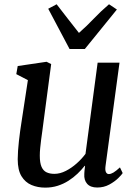

<svg xmlns="http://www.w3.org/2000/svg" viewBox="-20 -848 626 878"><path d="M186.5 10Q152.5 10 124 -2Q95.5 -14 78.2 -42.2Q61 -70.5 61 -120Q61 -137.5 62.5 -158.5Q64 -179.5 66.5 -202.8Q69 -226 72.2 -249.2Q75.5 -272.5 79 -294.5L107.5 -481.5L54.5 -509L61 -546L193 -565.5L214 -555L179 -290.5Q176.5 -269 173.5 -248.5Q170.5 -228 168 -208.5Q165.5 -189 163.8 -170.8Q162 -152.5 162 -136Q162 -103 170 -85Q178 -67 193 -60Q208 -53 228.5 -53Q254.5 -53 281 -66.5Q307.5 -80 331 -101Q354.5 -122 371 -144.5L426.5 -561.5H526.5L462.5 -88.5Q460 -69.5 464.5 -60.8Q469 -52 477.5 -52Q487 -52 498.8 -59Q510.5 -66 528.5 -82.5L541 -56.5Q537 -49.5 520.8 -33.5Q504.5 -17.5 479.8 -4Q455 9.5 424.5 9.5Q393.5 9.5 378.5 -7.5Q363.5 -24.5 365.5 -52.5Q365.5 -54.5 365.8 -58.5Q366 -62.5 366.5 -67.8Q367 -73 367.8 -78.8Q368.5 -84.5 369 -89L367.5 -90Q353 -71.5 334.5 -53.8Q316 -36 293.2 -21.5Q270.5 -7 244 1.5Q217.5 10 186.5 10ZM298 -624 200.5 -808 239 -828.5Q264 -796 289.5 -763.2Q315 -730.5 341 -697.5Q378 -730 409.2 -763Q440.5 -796 478.5 -828.5L514.5 -804.5L368 -624Z"/></svg>

Font: Merriweather 20pt
Style: Italic
Weight: 400
Italic angle: -7.8°
Version: Version 2.101